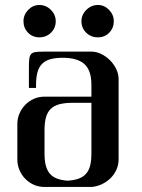

<svg xmlns="http://www.w3.org/2000/svg" viewBox="-20 -742 565 762"><path d="M342.8 -358.4V-404.8Q342.8 -462.9 314.9 -487.8Q287.1 -512.7 229 -512.7Q200.2 -512.7 179.9 -507.1Q159.7 -501.5 147 -488.5Q134.3 -475.6 128.7 -455.1Q123 -434.6 123 -404.8V-393.1H94.7V-473.1Q94.7 -495.6 96.2 -508.3Q97.7 -521 103.5 -527.3Q109.4 -533.7 120.8 -535.4Q132.3 -537.1 152.8 -537.1H342.8Q362.8 -537.1 382.1 -527.6Q401.4 -518.1 416.7 -502.7Q432.1 -487.3 441.4 -467.8Q450.7 -448.2 450.7 -428.2V-109.4Q450.7 -87.4 441.9 -68.1Q433.1 -48.8 418 -34.2Q402.8 -19.5 383.3 -10.5Q363.8 -1.5 342.8 0H156.7Q134.3 0 114.7 -8.5Q95.2 -17.1 80.6 -32Q65.9 -46.9 57.4 -66.9Q48.8 -86.9 48.8 -109.4V-249.5Q48.8 -272 57.4 -291.7Q65.9 -311.5 80.6 -326.4Q95.2 -341.3 114.7 -349.9Q134.3 -358.4 156.7 -358.4ZM342.8 -334H268.1Q237.3 -334 216.1 -328.4Q194.8 -322.8 181.6 -310.1Q168.5 -297.4 162.6 -276.6Q156.7 -255.9 156.7 -226.1V-133.3Q156.7 -105.5 161.6 -85.9Q166.5 -66.4 177.2 -53.5Q188 -40.5 205.3 -33.7Q222.7 -26.9 247.6 -24.9Q273.9 -26.4 292 -33Q310.1 -39.6 321.5 -52.5Q333 -65.4 337.9 -85.2Q342.8 -105 342.8 -133.3ZM368.7 -722.2Q394 -722.2 412.8 -702.9Q431.6 -683.6 431.6 -657.7Q431.6 -630.9 413.6 -612.3Q395.5 -593.8 368.7 -593.8Q340.8 -593.8 322 -612.3Q303.2 -630.9 303.2 -657.7Q303.2 -683.6 322.8 -702.9Q342.3 -722.2 368.7 -722.2ZM136.2 -722.2Q162.6 -722.2 181.9 -702.9Q201.2 -683.6 201.2 -657.7Q201.2 -630.9 182.4 -612.3Q163.6 -593.8 136.2 -593.8Q109.4 -593.8 91.3 -612.3Q73.2 -630.9 73.2 -657.7Q73.2 -683.6 92 -702.9Q110.8 -722.2 136.2 -722.2Z"/></svg>

Font: Unique
Style: Regular
Weight: 400
Designer: Anna Pocius (aka Artmaker)
Foundry: Anna Pocius
Version: Version 1.000 2013 initial release